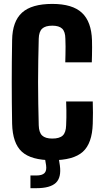

<svg xmlns="http://www.w3.org/2000/svg" viewBox="-20 -830 540 1006"><path d="M254 9.5Q143.5 9.5 94.8 -34.8Q46 -79 43.5 -182Q42.5 -239.5 42 -293.5Q41.5 -347.5 41.5 -400.2Q41.5 -453 42 -507.2Q42.5 -561.5 43.5 -620Q45 -718 95.5 -763.8Q146 -809.5 254 -809.5Q359.5 -809.5 409.2 -763Q459 -716.5 462 -619Q462.5 -601 462.5 -581Q462.5 -561 462 -541Q461.5 -521 461 -503.5H322Q322.5 -523 323 -544.2Q323.5 -565.5 323.5 -586.5Q323.5 -607.5 322.5 -627.5Q322 -664 305.8 -679.8Q289.5 -695.5 254 -695.5Q217.5 -695.5 200.8 -679.8Q184 -664 183 -627.5Q181.5 -569 180.5 -512.2Q179.5 -455.5 179.5 -399.8Q179.5 -344 180.5 -288Q181.5 -232 183 -173.5Q184 -136 200.8 -120Q217.5 -104 254 -104Q292 -104 308.8 -120Q325.5 -136 326.5 -173.5Q327.5 -195 327.8 -214Q328 -233 327.8 -253.5Q327.5 -274 326.5 -298.5H466Q467 -270.5 467 -239.2Q467 -208 466 -182Q463 -79 414 -34.8Q365 9.5 254 9.5ZM139.5 156V89.5H170Q200.5 89.5 213 77Q225.5 64.5 221.5 36L214 -9H286.5L293.5 36Q302.5 99.5 272.8 127.8Q243 156 170.5 156Z"/></svg>

Font: Big Shoulders Thin ExtraBold
Style: Regular
Weight: 800
Version: Version 2.002